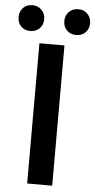

<svg xmlns="http://www.w3.org/2000/svg" viewBox="-89 -971 500 1008"><g transform="rotate(5 161.5 -467.5)"><path d="M94 0V-739H226V0ZM40 -799Q10 -799 -8.5 -818Q-27 -837 -27 -867Q-27 -896 -8.5 -915.5Q10 -935 40 -935Q70 -935 89 -915.5Q108 -896 108 -867Q108 -837 89 -818Q70 -799 40 -799ZM282 -799Q252 -799 233 -818Q214 -837 214 -867Q214 -896 233 -915.5Q252 -935 282 -935Q312 -935 331 -915.5Q350 -896 350 -867Q350 -837 331 -818Q312 -799 282 -799Z"/></g></svg>

Font: Noto Sans JP SemiBold
Style: Regular
Weight: 600
Designer: Ryoko NISHIZUKA  (kana, bopomofo & ideographs); Paul D. Hunt (Latin, Greek & Cyrillic); Sandoll Communications , Soo-you
Foundry: Adobe
Version: Version 2.004-H2;hotconv 1.0.118;makeotfexe 2.5.65603